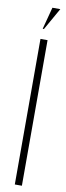

<svg xmlns="http://www.w3.org/2000/svg" viewBox="-96 -881 313 908"><g transform="rotate(10 60.0 -427.0)"><path d="M56 -748H50L78 -854H116ZM48 0V-699H82V0Z"/></g></svg>

Font: Moniqa ExtLt Narrow Display
Style: Regular
Weight: 200
Width: 4
Designer: Rajesh Rajput
Foundry: Rajesh Rajput
Version: Version 1.000